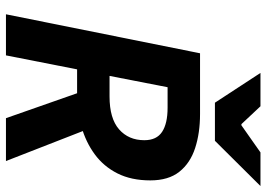

<svg xmlns="http://www.w3.org/2000/svg" viewBox="-145 -750 895 645"><g transform="rotate(90 302.5 -427.5)"><path d="M28 0 159 -652H363Q427 -652 477.5 -635.5Q528 -619 557 -582.5Q586 -546 586 -485Q586 -421 562.5 -374.5Q539 -328 498 -298Q457 -268 405 -253.5Q353 -239 295 -239H213L166 0ZM235 -348H304Q378 -348 414.5 -380Q451 -412 451 -465Q451 -506 423 -524.5Q395 -543 342 -543H273ZM377 0 282 -271 381 -359 521 0ZM325 -702 225 -855H337L397 -791H401L492 -855H605L453 -702Z"/></g></svg>

Font: Source Sans 3 ExtraLight
Style: Bold Italic
Weight: 700
Italic angle: -11°
Version: Version 3.052;hotconv 1.1.0;makeotfexe 2.6.0